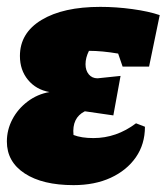

<svg xmlns="http://www.w3.org/2000/svg" viewBox="-20 -526 485 559"><path d="M194 13Q104 13 52 -21Q0 -55 0 -114Q0 -148 16 -178.5Q32 -209 60.5 -230.5Q89 -252 124 -258Q85 -265 61.5 -293.5Q38 -322 38 -363Q38 -430 101 -468Q164 -506 272 -506Q318 -506 365.5 -499.5Q413 -493 445 -482L414 -332H337L324 -370Q277 -378 239 -378Q229 -358 229 -339Q229 -321 238.5 -309.5Q248 -298 264 -298L331 -305L310 -190L227 -202Q189 -183 194 -133Q217 -124 252 -124Q319 -124 376 -167L402 -157Q402 -106 375.5 -68Q349 -30 302.5 -8.5Q256 13 194 13Z"/></svg>

Font: Piazzolla Black
Style: Italic
Weight: 900
Italic angle: -11.3°
Designer: Juan Pablo del Peral
Foundry: Huerta Tipografica
Version: Version 1.330